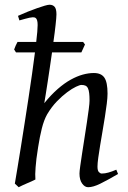

<svg xmlns="http://www.w3.org/2000/svg" viewBox="-20 -762 534 802"><path d="M473.1 -35.2Q427.7 -8.8 398.2 5.6Q368.7 20 348.1 20Q334 20 323 4.6Q312 -10.7 312 -37.1Q312 -45.9 315.2 -68.6Q318.4 -91.3 323 -121.6Q327.6 -151.9 333 -186Q338.4 -220.2 343 -251Q347.7 -281.7 350.8 -306.2Q354 -330.6 354 -341.8Q354 -360.4 352.5 -372.8Q351.1 -385.3 347.4 -393.1Q343.8 -400.9 337.2 -404.1Q330.6 -407.2 319.8 -407.2Q313.5 -407.2 297.4 -399.7Q281.2 -392.1 260.5 -376.7Q239.7 -361.3 217.5 -338.4Q195.3 -315.4 176.8 -284.2Q163.6 -260.7 154.8 -225.8Q146 -190.9 139.2 -147Q134.8 -120.1 132.3 -99.6Q129.9 -79.1 128.7 -63.2Q127.4 -47.4 127.2 -34.9Q127 -22.5 127.9 -12.2Q121.6 -8.8 112.1 -4.6Q102.5 -0.5 92.5 3.9Q82.5 8.3 73.2 12.5Q64 16.6 58.1 20L42 4.9Q46.4 -21.5 53 -60.8Q59.6 -100.1 67.1 -147.5Q74.7 -194.8 82.8 -247.1Q90.8 -299.3 98.9 -351.3Q106.9 -403.3 113.8 -452.6Q120.6 -502 126 -543H46.9L39.1 -555.2Q41.5 -562.5 45.4 -571.3Q49.3 -580.1 53.2 -586.9H131.3Q134.3 -610.8 135.7 -628.7Q137.2 -646.5 137.2 -657.2Q137.2 -668.5 135.5 -675Q133.8 -681.6 131.1 -684.8Q128.4 -688 124.8 -689Q121.1 -689.9 117.2 -689.9Q112.8 -689.9 103.3 -688Q93.8 -686 84.5 -683.3Q75.2 -680.7 68.1 -678.7Q61 -676.8 61 -676.8L55.2 -695.8Q75.7 -705.1 96.4 -713.4Q117.2 -721.7 135.3 -728Q153.3 -734.4 167 -738.3Q180.7 -742.2 187 -742.2Q200.7 -742.2 208.3 -733.4Q215.8 -724.6 215.8 -702.1Q215.8 -695.8 214.8 -684.3Q213.9 -672.9 212.2 -658Q210.4 -643.1 208.3 -625Q206.1 -606.9 203.1 -586.9H327.1L335 -576.2L319.8 -543H197.3Q192.9 -511.7 188.2 -480.2Q183.6 -448.7 179.2 -420.2Q174.8 -391.6 171.1 -368.4Q167.5 -345.2 165 -331.1Q193.4 -366.2 221.2 -390.4Q249 -414.6 275.4 -429.2Q301.8 -443.8 325.9 -450.4Q350.1 -457 372.1 -457Q402.8 -457 416 -437.7Q429.2 -418.5 429.2 -371.1Q429.2 -354 426 -328.6Q422.9 -303.2 418.2 -273.9Q413.6 -244.6 408.2 -213.4Q402.8 -182.1 398.2 -154.1Q393.6 -126 390.4 -102.8Q387.2 -79.6 387.2 -65.9Q387.2 -49.3 393.1 -43.2Q398.9 -37.1 404.8 -37.1Q418.5 -37.1 433.1 -41.3Q447.8 -45.4 465.8 -53.2L473.1 -35.2Z"/></svg>

Font: Gentium
Style: Italic
Weight: 400
Italic angle: -7°
Designer: J. Victor Gaultney
Version: Version 1.02; 2005; OFL release